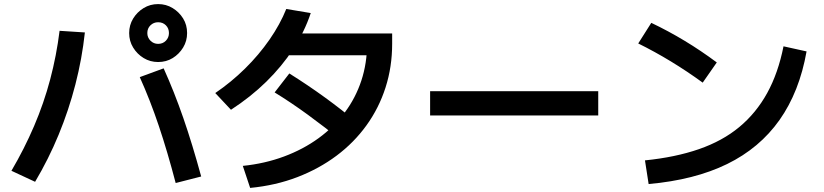

<svg xmlns="http://www.w3.org/2000/svg" viewBox="-20 -867 4040 941"><path d="M755 -563Q716 -563 684 -582.5Q652 -602 632.5 -634Q613 -666 613 -705Q613 -744 632.5 -776Q652 -808 684 -827.5Q716 -847 755 -847Q794 -847 826 -827.5Q858 -808 877.5 -776.5Q897 -745 897 -705Q897 -666 877.5 -634Q858 -602 826.5 -582.5Q795 -563 755 -563ZM755 -652Q778 -652 793 -667.5Q808 -683 808 -705Q808 -728 793 -743Q778 -758 755 -758Q733 -758 717.5 -743Q702 -728 702 -705Q702 -683 717.5 -667.5Q733 -652 755 -652ZM841 30Q801 -123 758.5 -249.5Q716 -376 665 -489L782 -532Q834 -417 878.5 -288.5Q923 -160 966 -2ZM36 -30Q99 -137 147 -249Q195 -361 226 -478Q257 -595 272 -716L396 -708Q382 -579 349.5 -453Q317 -327 267.5 -207Q218 -87 152 24Z M1170 -54Q1278 -65 1372 -100Q1466 -135 1541 -189.5Q1616 -244 1669.5 -315.5Q1723 -387 1751 -472Q1779 -557 1779 -653L1830 -596H1349V-703H1902V-653Q1902 -539 1869.5 -438Q1837 -337 1776 -252.5Q1715 -168 1629.5 -104Q1544 -40 1437.5 1Q1331 42 1206 54ZM1035 -411Q1113 -464 1181 -531Q1249 -598 1301 -673Q1353 -748 1383 -823L1503 -803Q1472 -710 1416.5 -625.5Q1361 -541 1285 -466.5Q1209 -392 1112 -329ZM1661 -172Q1572 -244 1489 -304.5Q1406 -365 1326 -414L1398 -507Q1489 -450 1573 -389Q1657 -328 1733 -264Z M2088 -301V-420H2912V-301Z M3141 -81Q3290 -96 3405.5 -136Q3521 -176 3603.5 -244.5Q3686 -313 3740 -411Q3794 -509 3820 -640L3933 -615Q3898 -417 3800.5 -279Q3703 -141 3543.5 -63Q3384 15 3159 35ZM3424 -462Q3347 -518 3268 -566Q3189 -614 3108 -654L3172 -755Q3256 -715 3335.5 -667Q3415 -619 3493 -561Z"/></svg>

Font: M PLUS 2 Thin SemiBold
Style: Regular
Weight: 600
Version: Version 1.001